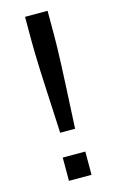

<svg xmlns="http://www.w3.org/2000/svg" viewBox="-109 -733 468 778"><g transform="rotate(-15 124.5 -344.0)"><path d="M95.9 -197.5Q93.8 -239.8 91.7 -285Q89.5 -330.3 87.2 -374.8Q84.8 -419.4 83.2 -459.5Q81.6 -499.6 80.8 -531.9Q80 -564.3 80 -585.6V-688H174.5V-585.6Q174.5 -564.3 173.7 -531.9Q172.9 -499.6 171.3 -459.5Q169.7 -419.4 167.4 -374.8Q165 -330.3 162.9 -285Q160.7 -239.8 158.6 -197.5ZM79.9 0V-97.6H174.6V0Z"/></g></svg>

Font: Saira Thin
Style: Regular
Weight: 100
Designer: Hector Gatti with collaboration of the Omnibus-Type team
Foundry: Omnibus-Type
Version: Version 1.101